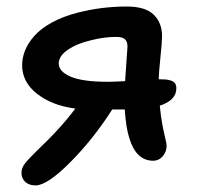

<svg xmlns="http://www.w3.org/2000/svg" viewBox="-20 -498 608 589"><path d="M88.9 70.8Q69.3 70.8 57.6 60.1Q45.9 49.3 45.9 32.2Q45.9 17.1 56.2 3.9Q66.4 -9.3 92.8 -35.2Q168.5 -106.9 210.9 -165Q139.6 -174.3 93.8 -210.2Q47.9 -246.1 47.9 -297.9Q47.9 -320.8 56.9 -343.3Q65.9 -365.7 85.2 -387.7Q104.5 -409.7 138.4 -428.5Q172.4 -447.3 217.8 -459Q291 -478 369.1 -478Q425.8 -478 451.4 -453.1Q477.1 -428.2 477.1 -387.2Q477.1 -369.1 472.2 -322.3Q467.3 -275.4 466.8 -254.9Q480.5 -254.9 488.5 -254.2Q496.6 -253.4 504.9 -250.7Q513.2 -248 517.1 -242.2Q521 -236.3 521 -227.1Q521 -190.4 470.2 -173.8Q473.1 -142.1 478 -116.2Q480 -104 485.6 -80.3Q491.2 -56.6 491.2 -51.8Q491.2 -32.2 479.2 -18.6Q467.3 -4.9 450.2 -4.9Q397.9 -4.9 377 -73.2Q366.2 -106.9 362.8 -162.1H324.2Q266.6 -71.8 195.8 -0.5Q125 70.8 88.9 70.8ZM160.2 -303.2Q160.2 -278.3 197 -262.7Q233.9 -247.1 310.1 -247.1Q325.7 -247.1 363.8 -249Q371.1 -349.1 371.1 -355Q371.1 -371.1 363 -377.9Q355 -384.8 336.9 -384.8Q299.8 -384.8 261.2 -375Q217.8 -365.2 189 -345.9Q160.2 -326.7 160.2 -303.2Z"/></svg>

Font: Shantell Sans Irregular Bouncy
Style: Regular
Weight: 500
Designer: Stephen Nixon, Anya Danilova, Shantell Martin
Foundry: Arrow Type
Version: Version 1.006;[9816181b4]